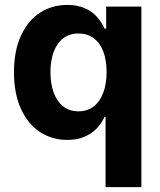

<svg xmlns="http://www.w3.org/2000/svg" viewBox="-20 -557 648 776"><path d="M406.7 -84.4H402.5L399.6 -78.3Q387 -54.1 368.4 -35.3Q349.8 -16.5 320.7 -4Q291.5 8.5 252.1 8.5Q191.1 8.5 142 -23.2Q93 -55 64.7 -116.9Q36.5 -178.9 36.5 -264.8Q36.5 -352.8 65.3 -414.2Q94.1 -475.7 142.9 -506.4Q191.6 -537.1 252 -537.1Q291.9 -537.1 321.4 -524.3Q350.8 -511.6 369.1 -491.8Q387.5 -472.1 399.6 -447.4L402.5 -441.3H409.1V-530.3H551.4V199.2H406.7ZM410.8 -265.6Q410.8 -313.6 397.5 -348.7Q384.3 -383.8 358.7 -402.7Q333.1 -421.6 297 -421.6Q260.9 -421.6 235.5 -402.3Q210.2 -382.9 197 -347.6Q183.9 -312.3 183.9 -265.6Q183.9 -218.5 197 -182.8Q210.2 -147 235.5 -127Q260.9 -107 297 -107Q332.7 -107 358.3 -126.6Q383.9 -146.2 397.3 -182.2Q410.8 -218.2 410.8 -265.6Z"/></svg>

Font: Pretendard JP Variable
Style: Regular
Weight: 400
Designer: Base glyphs from Inter by Rasmus Andersson; Hangul glyphs from Noto Sans CJK(Source Han Sans) by Jang Soo-young and Kang
Foundry: Kil Hyung-jin
Version: Version 1.307;Glyphs 3.2 (3192)